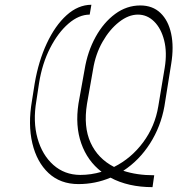

<svg xmlns="http://www.w3.org/2000/svg" viewBox="-20 -760 808 803"><path d="M625 -27 617.9 22.7Q516.3 22.7 442.1 -17Q378.6 9.9 308.2 9.9Q232.6 9.9 183.2 -36Q133.9 -82 115.2 -160.9Q96.6 -239.7 113.6 -338.1L125 -410.5Q141 -504.3 175.8 -578.7Q210.6 -653.1 258.5 -696.4Q306.5 -739.7 362.2 -740.1L355.1 -698.9Q310 -698.9 266.3 -661.2Q222.7 -623.6 189.6 -559.1Q156.6 -494.7 143.5 -413.4L132.1 -338.1Q117.2 -251.8 136.9 -181.6Q156.6 -111.5 203.3 -70.1Q250 -28.8 315.3 -28.4Q361.2 -28.4 404.8 -41.5Q345.5 -87 319.8 -160.5Q294 -234 308.2 -326.7L333.8 -468.8Q346.2 -544.7 379.8 -605.5Q413.4 -666.2 461.6 -701.7Q509.9 -737.2 566.8 -737.2Q618.3 -737.2 651.1 -705.8Q683.9 -674.4 695.8 -619.3Q707.7 -564.3 696 -492.9L667.6 -315.3Q652.3 -230.1 607.2 -159.6Q562.1 -89.1 495.7 -45.8Q552.2 -27 625 -27ZM457 -61.8Q528.8 -97.7 578.5 -164.6Q628.2 -231.5 642 -315.3L669 -477.3Q679.3 -541.2 666.5 -591.3Q653.8 -641.3 624.6 -670.1Q595.5 -698.9 556.8 -698.9Q517.4 -698.9 477.8 -667.8Q438.2 -636.7 408.7 -584.9Q379.3 -533 369.3 -470.2L343.8 -325.3Q328.5 -230.1 358.8 -163.4Q389.2 -96.6 457 -61.8Z"/></svg>

Font: Inter UI Thin
Style: Italic
Weight: 100
Italic angle: -9.39999°
Designer: Rasmus Andersson
Foundry: rsms
Version: 3.2;8d6f07862